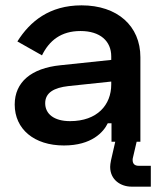

<svg xmlns="http://www.w3.org/2000/svg" viewBox="-20 -530 604 718"><path d="M499 90C484 90 476 83 476 68C476 66 476 63 477 60L491 0H505V-316C505 -433 419 -510 285 -510C165 -510 92 -450 45 -375L137 -323C164 -378 208 -414 281 -414C355 -414 396 -376 396 -319V-306L206 -286C97 -275 35 -223 35 -139C35 -47 108 14 219 14C323 14 367 -36 383 -69H397V0H411L395 70C393 80 392 88 392 94C392 143 432 168 472 168H544V90ZM396 -214C396 -138 344 -77 242 -77C182 -77 149 -104 149 -144C149 -184 183 -202 235 -208L396 -225Z"/></svg>

Font: Space Text SemiBold
Style: Regular
Weight: 600
Designer: Florian Karsten (Space Text), Colophon Foundry (Space Mono)
Foundry: Florian Karsten
Version: Version 1.003;PS 001.003;hotconv 1.0.88;makeotf.lib2.5.64775